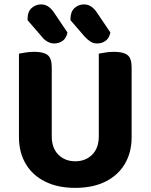

<svg xmlns="http://www.w3.org/2000/svg" viewBox="-20 -857 700 893"><path d="M330.1 16.8Q248.2 16.8 189.5 -12.6Q130.8 -42 99.5 -95.2Q68.2 -148.3 68.2 -219.1V-285.2H220.7V-223.1Q220.7 -168.2 251.5 -137.5Q282.3 -106.9 330.1 -106.9Q377.8 -106.9 408.7 -137.5Q439.5 -168.2 439.5 -223.1V-285.2H592.2V-219.1Q592.2 -148.3 560.9 -95.2Q529.6 -42 470.9 -12.6Q412.2 16.8 330.1 16.8ZM220.7 -254.8H68.2V-607.5Q78.6 -609.5 98.9 -612.8Q119.3 -616 138.9 -616Q182.2 -616 201.4 -601.1Q220.7 -586.1 220.7 -544.1ZM592.2 -253.3H439.5V-607.5Q449.8 -609.5 470.2 -612.8Q490.6 -616 510.2 -616Q553.4 -616 572.8 -601.1Q592.2 -586.1 592.2 -544.1ZM174.7 -686.2 108.2 -763.1V-769.2Q108.2 -802.3 126.9 -819.4Q145.7 -836.5 170.6 -836.5Q190.7 -836.5 205.6 -825.8Q220.6 -815.2 232.7 -796.5L293.8 -705.8Q287.8 -677.7 270.4 -666.3Q253.1 -654.8 232.5 -654.8Q215.4 -654.8 199.9 -663.9Q184.5 -672.9 174.7 -686.2ZM374.2 -686.2 307.8 -763.1V-769.2Q307.8 -802.1 326.4 -819.3Q345 -836.5 370.1 -836.5Q390.2 -836.5 405.2 -825.8Q420.2 -815.2 432.2 -796.5L493.4 -705.8Q487.4 -677.7 470 -666.3Q452.6 -654.8 432 -654.8Q413.4 -654.8 399.6 -664.3Q385.8 -673.7 374.2 -686.2Z"/></svg>

Font: Baloo Paaji 2
Style: Regular
Weight: 400
Designer: Shuchita Grover, Noopur Datye and Ek Type
Foundry: Ek Type
Version: Version 1.700